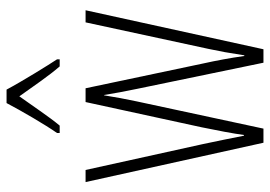

<svg xmlns="http://www.w3.org/2000/svg" viewBox="-136 -668 804 571"><g transform="rotate(-90 265.5 -382.0)"><path d="M285 -764H245C222 -720 180 -648 156 -614V-606H178C204 -637 239 -690 265 -726C293 -687 326 -638 354 -606H375V-614C359 -638 310 -717 285 -764ZM287 -377 365 0H405L521 -529H485L406 -163C398 -125 395 -109 387 -57H385C379 -100 371 -142 363 -178L289 -529H248L173 -184C164 -141 154 -88 150 -58H148C140 -98 132 -138 123 -180L46 -529H10L127 0H169L250 -377C257 -409 263 -443 268 -474H269C274 -443 280 -410 287 -377Z"/></g></svg>

Font: Noto Sans Thai ExtCond ExtLt
Style: Regular
Weight: 200
Width: 2
Designer: Monotype Design Team
Foundry: Monotype Imaging Inc.
Version: Version 2.002